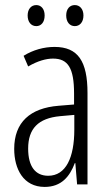

<svg xmlns="http://www.w3.org/2000/svg" viewBox="-20 -727 431 757"><path d="M89 -666C89 -640 103 -624 123 -624C142 -624 156 -639 156 -666C156 -692 142 -707 123 -707C103 -707 89 -691 89 -666ZM241 -666C241 -640 255 -624 275 -624C294 -624 309 -639 309 -666C309 -692 294 -707 275 -707C255 -707 241 -692 241 -666ZM195 -542C153 -542 110 -530 73 -507L91 -465C129 -487 162 -496 189 -496C248 -496 272 -459 272 -358V-315L211 -310C99 -301 36 -245 36 -140C36 -61 72 10 156 10C222 10 255 -31 275 -84H277L284 0H325V-360C325 -485 288 -542 195 -542ZM217 -269 273 -274V-216C273 -106 240 -34 170 -34C120 -34 91 -70 91 -141C91 -220 131 -261 217 -269Z"/></svg>

Font: Noto Sans Devanagari ExtraCondensed Light
Style: Regular
Weight: 300
Width: 2
Designer: Jelle Bosma - Monotype Design Team
Foundry: Monotype Imaging Inc.
Version: Version 2.004